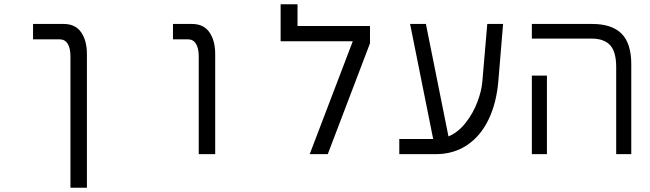

<svg xmlns="http://www.w3.org/2000/svg" viewBox="-20 -721 3040 898"><path d="M259 -537H134.5V-609H277.5Q332.5 -609 359.5 -570Q386.5 -531 386.5 -468.5V157H309.5V-457.5Q309.5 -495 296.8 -516Q284 -537 259 -537Z M859 -537H789V-609H877.5Q932.5 -609 959.5 -570Q986.5 -531 986.5 -468.5V0H909.5V-457.5Q909.5 -495 896.8 -516Q884 -537 859 -537Z M1710.5 -599.5V-518.5L1513 0H1428.5L1630 -528H1292.5V-701H1371.5V-599.5Z M1847.5 -71H2006L1898 -609H1972L2077.5 -83Q2123 -102 2158 -146.8Q2193 -191.5 2212.8 -244Q2232.5 -296.5 2236 -340L2259 -609H2333L2311 -344Q2302.5 -240.5 2265.5 -163Q2228.5 -85.5 2165.2 -42.8Q2102 0 2017.5 0H1847.5Z M2747 -540.5H2467.5V-609H2749Q2842 -609 2887.2 -563.5Q2932.5 -518 2932.5 -421V0H2862V-407Q2862 -479 2833.5 -509.8Q2805 -540.5 2747 -540.5ZM2467.5 -367.5H2538V0H2467.5Z"/></svg>

Font: JuliaMono Light
Style: Regular
Weight: 300
Monospace: yes
Designer: cormullion
Foundry: corm
Version: Version 0.054; ttfautohint (v1.8.4)